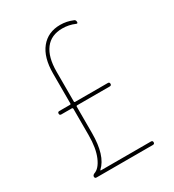

<svg xmlns="http://www.w3.org/2000/svg" viewBox="-179 -843 858 945"><g transform="rotate(-30 250.0 -370.0)"><path d="M89.8 0Q80.1 0 80.1 -9.8Q80.1 -17.6 89.8 -22.5Q120.1 -32.2 140.1 -79.1Q160.2 -126 160.2 -200.2V-349.6Q160.2 -354.5 155.3 -355.5H94.7Q85 -355.5 85 -365.2Q85 -375 94.7 -375H155.3Q160.2 -375 160.2 -379.9V-549.8Q160.2 -641.6 200.2 -690.9Q240.2 -740.2 309.6 -740.2Q346.7 -740.2 380.9 -725.6Q389.6 -722.7 389.6 -710.9Q389.6 -701.2 380.9 -705.1Q347.7 -719.7 309.6 -719.7Q246.1 -719.7 212.9 -675.8Q179.7 -631.8 179.7 -549.8V-379.9Q179.7 -375 184.6 -375H370.1Q379.9 -375 379.9 -365.2Q379.9 -355.5 370.1 -355.5H184.6Q179.7 -355.5 179.7 -349.6V-200.2Q179.7 -73.2 125 -23.4Q124 -22.5 124 -21Q124 -19.5 125 -19.5H410.2Q419.9 -19.5 419.9 -9.8Q419.9 0 410.2 0Z"/></g></svg>

Font: Rounded-L Mgen+ 2m thin
Style: Regular
Weight: 100
Designer: [Source Han Sans]
Ryoko NISHIZUKA  (kana & ideographs); Paul D. Hunt (Latin, Greek & Cyrillic); Wenlong ZHANG  (bopomofo
Version: Version 1.059.20150602